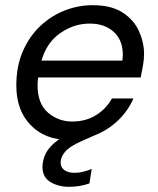

<svg xmlns="http://www.w3.org/2000/svg" viewBox="-20 -528 608 741"><path d="M246 12Q154 12 98.5 -45Q43 -102 43 -198Q43 -273 68.5 -331Q94 -389 136.5 -428.5Q179 -468 231 -488Q283 -508 337 -508Q410 -508 453.5 -479.5Q497 -451 516.5 -407.5Q536 -364 536 -319Q536 -299 531.5 -273.5Q527 -248 523 -229H127Q126 -221 125.5 -213.5Q125 -206 125 -199Q125 -128 165 -93.5Q205 -59 259 -59Q311 -59 350.5 -83.5Q390 -108 412 -148H495Q475 -102 438.5 -66Q402 -30 353.5 -9Q305 12 246 12ZM140 -294H452Q453 -300 453.5 -305.5Q454 -311 454 -316Q454 -373 419 -405Q384 -437 326 -437Q266 -437 213 -400.5Q160 -364 140 -294ZM247 193Q205 193 174.5 174.5Q144 156 144 117Q144 89 157 63.5Q170 38 201 14.5Q232 -9 285 -30L342 -53L355 -10L292 18Q249 37 231.5 57.5Q214 78 214 99Q214 118 228.5 128.5Q243 139 267 139Q298 139 334 124L325 180Q305 187 285.5 190Q266 193 247 193Z"/></svg>

Font: Rethink Sans
Style: Italic
Weight: 400
Italic angle: -10°
Designer: The Rethink Sans project authors (Hans Thiessen). DM Sans designed by Colophon Foundry.
Foundry: Rethink Communications LLC
Version: Version 1.001